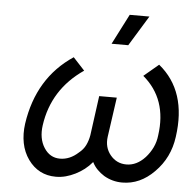

<svg xmlns="http://www.w3.org/2000/svg" viewBox="-51 -752 821 815"><g transform="rotate(5 359.0 -344.0)"><path d="M248 -500Q96 -399 67 -201Q61 -157 68.5 -118.5Q76 -80 98 -49Q142 12 216 12Q238 12 258.5 6.5Q279 1 299 -9Q319 -19 336.5 -32.5Q354 -46 369 -64Q378 -46 391.5 -32.5Q405 -19 421 -9Q457 12 499 12Q575 12 635 -49Q697 -111 709 -201Q737 -398 612 -500L549 -447Q656 -357 634 -201Q631 -173 619.5 -149Q608 -125 590 -105Q554 -66 510 -66Q468 -66 441 -99Q415 -131 421 -176L445 -345H370L347 -176Q343 -153 333.5 -133.5Q324 -114 305 -99Q269 -66 227 -66Q184 -66 159 -105Q134 -144 142 -201Q164 -356 297 -447ZM403 -571H474L553 -700H469Z"/></g></svg>

Font: Unageo
Style: Regular-Italic
Weight: 400
Designer: Richard Sepsi
Foundry: Richard Sepsi
Version: Version 2.000